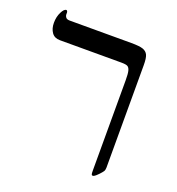

<svg xmlns="http://www.w3.org/2000/svg" viewBox="-113 -681 716 778"><g transform="rotate(20 245.5 -291.5)"><path d="M413.1 -43.9Q413.1 -34.2 409.2 -27.8Q405.3 -21.5 391.8 -7.8Q378.4 5.9 372.1 5.9Q367.7 5.9 366.5 2.2Q365.2 -1.5 365.2 -14.2V-402.8Q365.2 -430.2 362.3 -442.6Q359.4 -455.1 352.5 -460Q345.7 -464.8 324.2 -464.8H59.1Q35.6 -464.8 23.9 -481.4Q12.2 -498 12.2 -522.9Q12.2 -548.8 22.2 -568.8Q32.2 -588.9 42 -588.9Q44.4 -588.9 46.1 -585.9Q47.9 -583 47.9 -580.1V-570.8Q47.9 -565.4 52.5 -559.3Q57.1 -553.2 69.8 -553.2H335Q370.6 -553.2 385.7 -547.9Q400.9 -542.5 407 -529.5Q413.1 -516.6 413.1 -485.8Z"/></g></svg>

Font: Times New Roman
Style: Regular
Weight: 400
Designer: Steve Matteson
Foundry: Ascender Corporation
Version: Version 2.00.3